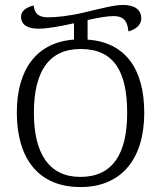

<svg xmlns="http://www.w3.org/2000/svg" viewBox="-20 -745 652 776"><path d="M305 11C473 11 563 -105 563 -289C563 -469 485 -574 334 -585V-664C374 -673 414 -680 439 -680C476 -680 495 -664 499 -618C527 -625 551 -644 551 -670C551 -706 524 -725 477 -725C443 -725 393 -712 322 -695C259 -680 207 -675 173 -675C137 -675 119 -690 116 -723C84 -715 65 -699 65 -678C65 -647 88 -629 135 -629C169 -629 217 -637 279 -651V-585C129 -574 48 -466 48 -290C48 -106 134 11 305 11ZM305 -30C177 -30 117 -126 117 -289C117 -454 176 -547 306 -547C442 -547 494 -454 494 -289C494 -124 436 -30 305 -30Z"/></svg>

Font: Noto Serif Georgian Condensed Light
Style: Regular
Weight: 300
Width: 3
Designer: Monotype Design Team, Akaki Razmadze
Foundry: Google LLC
Version: Version 2.003